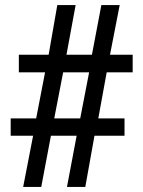

<svg xmlns="http://www.w3.org/2000/svg" viewBox="-20 -734 563 754"><path d="M71 0H142L180 -201H281L243 0H315L351 -201H469V-269H366L399 -450H501V-519H412L450 -714H378L341 -519H241L277 -714H205L171 -519H54V-450H157L122 -269H22V-201H110ZM193 -269 228 -450H330L295 -269Z"/></svg>

Font: Noto Serif Bengali SemiCondensed ExtraBold
Style: Regular
Weight: 800
Width: 4
Designer: Juan Bruce, Universal Thirst, Indian Type Foundry and the Monotype Design Team.
Foundry: Monotype Imaging Inc.
Version: Version 2.003